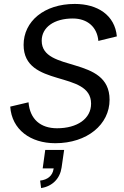

<svg xmlns="http://www.w3.org/2000/svg" viewBox="-20 -714 628 976"><path d="M261 14C423 14 537 -81 537 -207C537 -434 192 -343 192 -507C192 -575 255 -620 350 -620C425 -620 474 -576 480 -506L574 -529C564 -637 476 -694 360 -694C204 -694 100 -605 100 -486C100 -265 443 -359 443 -187C443 -110 372 -62 270 -62C186 -62 132 -108 125 -194L32 -172C40 -55 135 14 261 14ZM184 204 189 242C247 233 285 193 293 138L306 48H210L197 142H253L252 146C247 179 222 200 184 204Z"/></svg>

Font: Ronzino Oblique
Style: Italic
Weight: 400
Italic angle: -8°
Designer: Nunzio Mazzaferro
Foundry: Collletttivo
Version: Version 1.000;Glyphs 3.3 (3337)